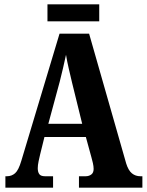

<svg xmlns="http://www.w3.org/2000/svg" viewBox="-20 -870 680 890"><path d="M5 0V-53H12Q34 -53 50 -67Q66 -81 79 -125L256 -714H393L565 -112Q575 -80 591.5 -66.5Q608 -53 631 -53H640V0H346V-53H377Q392 -53 403 -61Q414 -69 414 -87Q414 -99 410.5 -114.5Q407 -130 404 -140L378 -235H186L166 -154Q163 -142 159 -123Q155 -104 155 -90Q155 -73 162 -63Q169 -53 189 -53H226V0ZM204 -296H361L314 -487Q306 -521 298.5 -553Q291 -585 286 -616Q279 -585 272 -553.5Q265 -522 257 -492ZM200 -771V-850H440V-771Z"/></svg>

Font: Noto Serif Myanmar ExtraCondensed ExtraBold
Style: Regular
Weight: 800
Width: 2
Designer: Ben Mitchell and the Monotype Design Team
Foundry: Monotype Imaging Inc.
Version: Version 2.106; ttfautohint (v1.8.4.7-5d5b)